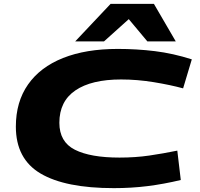

<svg xmlns="http://www.w3.org/2000/svg" viewBox="-20 -963 1033 993"><path d="M569 10Q318 10 190 -65.5Q62 -141 62 -308Q62 -436 125 -526Q188 -616 306 -663Q424 -710 589 -710Q687 -710 781 -698.5Q875 -687 972 -656L927 -506Q861 -524 775.5 -538Q690 -552 606 -552Q453 -552 370 -495.5Q287 -439 287 -328Q287 -229 367.5 -188.5Q448 -148 598 -148Q680 -148 752 -158.5Q824 -169 897 -184L915 -32Q827 -11 743.5 -0.5Q660 10 569 10ZM369 -749 552 -943H776L889 -749H742L646 -864L518 -749Z"/></svg>

Font: Georama ExtraExtended
Style: Bold Italic
Weight: 700
Width: 8
Italic angle: -9°
Designer: Jean-Baptiste Levee
Foundry: Production Type
Version: Version 1.000